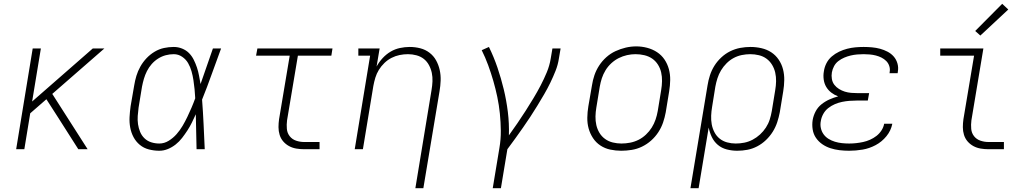

<svg xmlns="http://www.w3.org/2000/svg" viewBox="-20 -785 5440 1010"><path d="M65 0 152 -530H195L149 -251L468 -530H529L255 -291L441 0H392L285 -168L224 -263L139 -189L108 0Z M818 8Q790 8 763 1Q736 -6 715.5 -23Q695 -40 682.5 -63.5Q670 -87 665 -114Q660 -141 661.5 -169Q663 -197 667 -226L686 -336Q690 -361 697.5 -386Q705 -411 718.5 -435Q732 -459 751 -479Q770 -499 793.5 -513Q817 -527 842.5 -532.5Q868 -538 894 -538Q917 -538 938 -529.5Q959 -521 974 -506Q989 -491 999 -471Q1009 -451 1016 -430Q1023 -409 1027 -387Q1031 -365 1035 -343Q1051 -390 1067.5 -436.5Q1084 -483 1100 -530H1143Q1118 -463 1094 -395.5Q1070 -328 1043 -261Q1048 -196 1051 -130.5Q1054 -65 1057 0H1014Q1013 -46 1012 -92Q1011 -138 1010 -184Q1000 -162 989.5 -140.5Q979 -119 966 -99Q953 -79 938 -59.5Q923 -40 904 -25Q885 -10 863 -1Q841 8 818 8ZM818 -30Q844 -30 867.5 -44.5Q891 -59 909 -79.5Q927 -100 940.5 -123Q954 -146 965.5 -170Q977 -194 987.5 -218.5Q998 -243 1007 -268Q1006 -292 1003.5 -316Q1001 -340 997.5 -363.5Q994 -387 987.5 -410Q981 -433 969.5 -453Q958 -473 938 -486.5Q918 -500 894 -500Q873 -500 852 -494.5Q831 -489 812 -477Q793 -465 778 -448Q763 -431 753 -411Q743 -391 737 -370.5Q731 -350 727 -329L709 -219Q706 -197 704.5 -175Q703 -153 706 -132Q709 -111 717 -91.5Q725 -72 740 -57.5Q755 -43 775.5 -36.5Q796 -30 818 -30Z M1580 0Q1559 0 1538.5 -3.5Q1518 -7 1500.5 -16.5Q1483 -26 1470 -41Q1457 -56 1451 -75.5Q1445 -95 1445 -116Q1445 -137 1448 -158L1504 -492H1327L1334 -530H1729L1723 -492H1547L1490 -152Q1487 -129 1489 -107Q1491 -85 1504 -68.5Q1517 -52 1537.5 -45Q1558 -38 1580 -38H1661V0Z M2165 205 2250 -311Q2254 -334 2255 -357Q2256 -380 2251.5 -401.5Q2247 -423 2236.5 -442.5Q2226 -462 2209.5 -475Q2193 -488 2171 -494Q2149 -500 2126 -500Q2104 -500 2082 -495.5Q2060 -491 2039.5 -480.5Q2019 -470 2002 -453.5Q1985 -437 1973 -417.5Q1961 -398 1954.5 -376.5Q1948 -355 1944 -333L1889 0H1846L1927 -492H1865V-530H1977L1961 -435Q1974 -459 1993 -479.5Q2012 -500 2035 -513.5Q2058 -527 2084 -532.5Q2110 -538 2135 -538Q2164 -538 2191 -531Q2218 -524 2239.5 -507.5Q2261 -491 2274 -467.5Q2287 -444 2293 -417Q2299 -390 2298 -361.5Q2297 -333 2292 -304L2207 205Z M2572 205 2607 -6Q2615 -52 2614.5 -97.5Q2614 -143 2609.5 -187.5Q2605 -232 2596 -275Q2587 -318 2575 -359.5Q2563 -401 2548 -442Q2533 -483 2514 -521L2552 -538Q2578 -485 2597 -429Q2616 -373 2630 -315Q2644 -257 2651.5 -196Q2659 -135 2657 -73Q2680 -105 2702 -137Q2724 -169 2745 -202Q2766 -235 2786 -268Q2806 -301 2824 -335.5Q2842 -370 2856.5 -405Q2871 -440 2877 -477L2886 -530H2929L2920 -477Q2915 -444 2902.5 -412.5Q2890 -381 2875 -350Q2860 -319 2842.5 -289Q2825 -259 2807 -229.5Q2789 -200 2770 -171Q2751 -142 2731 -113.5Q2711 -85 2690.5 -56.5Q2670 -28 2649 0L2615 205Z M3248 8Q3219 8 3190.5 2Q3162 -4 3138.5 -19.5Q3115 -35 3099.5 -58.5Q3084 -82 3076.5 -109Q3069 -136 3069.5 -166Q3070 -196 3075 -226L3094 -336Q3098 -363 3107 -389.5Q3116 -416 3132 -440.5Q3148 -465 3170 -484.5Q3192 -504 3218 -516Q3244 -528 3271.5 -534.5Q3299 -541 3327 -541Q3356 -541 3384.5 -533.5Q3413 -526 3436.5 -510.5Q3460 -495 3475.5 -472Q3491 -449 3498.5 -421.5Q3506 -394 3505.5 -364Q3505 -334 3500 -304L3482 -194Q3477 -167 3468 -140.5Q3459 -114 3443 -89.5Q3427 -65 3405 -45.5Q3383 -26 3357 -13.5Q3331 -1 3303 3.5Q3275 8 3248 8ZM3249 -30Q3272 -30 3295 -34.5Q3318 -39 3339 -49.5Q3360 -60 3378 -77Q3396 -94 3408.5 -114Q3421 -134 3428.5 -156Q3436 -178 3440 -201L3458 -311Q3462 -334 3462.5 -358Q3463 -382 3458 -404Q3453 -426 3441 -445Q3429 -464 3411 -476.5Q3393 -489 3370 -494.5Q3347 -500 3323 -500Q3301 -500 3278.5 -495Q3256 -490 3235 -479.5Q3214 -469 3196 -452.5Q3178 -436 3165.5 -415.5Q3153 -395 3146 -373.5Q3139 -352 3135 -329L3117 -219Q3113 -196 3112.5 -172.5Q3112 -149 3117 -127Q3122 -105 3133.5 -86Q3145 -67 3163 -54Q3181 -41 3203.5 -35.5Q3226 -30 3249 -30Z M3612 205 3702 -336Q3706 -362 3714.5 -388.5Q3723 -415 3738 -439Q3753 -463 3774.5 -483Q3796 -503 3821.5 -515.5Q3847 -528 3874 -533Q3901 -538 3928 -538Q3957 -538 3985.5 -531.5Q4014 -525 4037 -510Q4060 -495 4076 -471.5Q4092 -448 4099 -420.5Q4106 -393 4105.5 -363.5Q4105 -334 4100 -304L4082 -194Q4077 -168 4068.5 -142Q4060 -116 4045 -92Q4030 -68 4009 -48Q3988 -28 3963 -15Q3938 -2 3911.5 3Q3885 8 3858 8Q3830 8 3803 1Q3776 -6 3756 -23Q3736 -40 3724.5 -64Q3713 -88 3708 -114L3655 205ZM3850 -30Q3873 -30 3895.5 -34.5Q3918 -39 3939 -50Q3960 -61 3978 -77.5Q3996 -94 4009 -114Q4022 -134 4029 -156Q4036 -178 4040 -201L4058 -311Q4062 -334 4062.5 -357.5Q4063 -381 4058 -403Q4053 -425 4041.5 -444Q4030 -463 4012.5 -476Q3995 -489 3972.5 -494.5Q3950 -500 3927 -500Q3905 -500 3882.5 -495.5Q3860 -491 3839.5 -480Q3819 -469 3802 -452Q3785 -435 3773 -415Q3761 -395 3754 -373Q3747 -351 3743 -329L3726 -223Q3722 -200 3721 -176.5Q3720 -153 3724 -131Q3728 -109 3738.5 -89Q3749 -69 3766 -55.5Q3783 -42 3805 -36Q3827 -30 3850 -30Z M4447 8Q4421 8 4396 5Q4371 2 4348 -5.5Q4325 -13 4305.5 -26.5Q4286 -40 4272.5 -59.5Q4259 -79 4255 -104Q4251 -129 4255 -154Q4259 -177 4270.5 -199Q4282 -221 4301.5 -236.5Q4321 -252 4343.5 -262Q4366 -272 4389 -278Q4370 -285 4353.5 -297.5Q4337 -310 4326.5 -327.5Q4316 -345 4313 -367Q4310 -389 4314 -410Q4317 -432 4327.5 -452.5Q4338 -473 4355.5 -488Q4373 -503 4394 -513Q4415 -523 4436.5 -528.5Q4458 -534 4479.5 -536Q4501 -538 4523 -538Q4545 -538 4567 -536Q4589 -534 4609.5 -528.5Q4630 -523 4649 -513Q4668 -503 4681.5 -487.5Q4695 -472 4701 -451Q4707 -430 4703 -408Q4703 -406 4702.5 -404Q4702 -402 4702 -400H4659Q4660 -402 4660 -403.5Q4660 -405 4660 -406Q4663 -422 4658 -437.5Q4653 -453 4642 -464Q4631 -475 4617 -482Q4603 -489 4587.5 -493Q4572 -497 4555.5 -498.5Q4539 -500 4523 -500Q4506 -500 4489 -498.5Q4472 -497 4455 -493Q4438 -489 4421.5 -482Q4405 -475 4390.5 -464Q4376 -453 4367.5 -437Q4359 -421 4356 -404Q4353 -387 4356 -369.5Q4359 -352 4369 -339Q4379 -326 4393.5 -317Q4408 -308 4424 -303Q4440 -298 4457.5 -296.5Q4475 -295 4493 -295H4552L4545 -256H4486Q4467 -256 4448 -254.5Q4429 -253 4409.5 -249Q4390 -245 4371.5 -237Q4353 -229 4337 -216.5Q4321 -204 4311 -186Q4301 -168 4298 -149Q4294 -130 4298 -111.5Q4302 -93 4312.5 -78.5Q4323 -64 4338.5 -54.5Q4354 -45 4372 -39.5Q4390 -34 4409 -32Q4428 -30 4447 -30Q4465 -30 4483.5 -32Q4502 -34 4520.5 -38Q4539 -42 4557 -50Q4575 -58 4590.5 -70Q4606 -82 4617 -99Q4628 -116 4631 -134H4674Q4667 -98 4643 -68.5Q4619 -39 4586 -21.5Q4553 -4 4517.5 2Q4482 8 4447 8Z M5180 0Q5159 0 5138.5 -3.5Q5118 -7 5100.5 -16.5Q5083 -26 5070 -41Q5057 -56 5051 -75.5Q5045 -95 5045 -116Q5045 -137 5048 -158L5104 -492H4926V-530H5153L5090 -152Q5087 -129 5089 -107Q5091 -85 5104 -68.5Q5117 -52 5137.5 -45Q5158 -38 5180 -38H5261V0ZM5137 -598 5110 -622 5252 -765 5284 -735Z"/></svg>

Font: Iosevka Slab XLtExObl
Style: Regular
Weight: 200
Width: 7
Italic angle: -9°
Monospace: yes
Designer: Belleve Invis
Foundry: Belleve Invis
Version: Version 11.1.1; ttfautohint (v1.8.3)